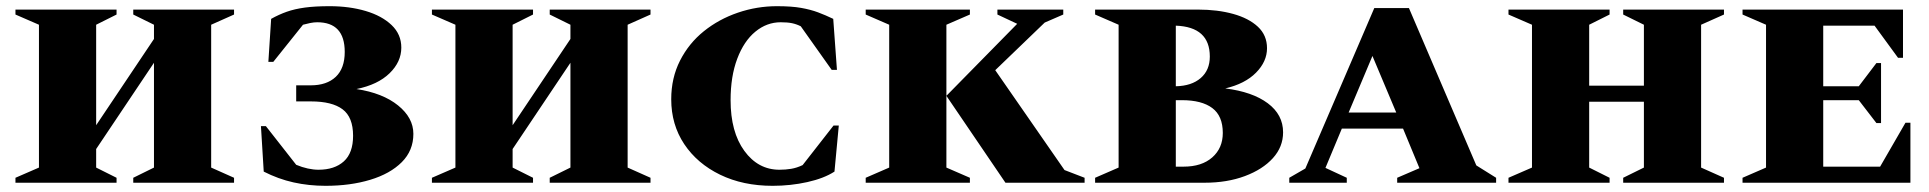

<svg xmlns="http://www.w3.org/2000/svg" viewBox="-20 -591 6239 621"><path d="M30 0V-16L106 -49V-511L30 -544V-560H357V-544L291 -511V-186L478 -465V-511L411 -544V-560H737V-544L663 -511V-49L737 -16V0H411V-16L478 -49V-388L291 -109V-49L357 -16V0Z M1046 -571Q1110 -571 1162.5 -555.5Q1215 -540 1246.5 -510Q1278 -480 1278 -437Q1278 -391 1240 -354Q1202 -317 1133 -303Q1218 -290 1267.5 -250Q1317 -210 1317 -158Q1317 -104 1279.5 -66.5Q1242 -29 1177.5 -9.5Q1113 10 1033 10Q979 10 929.5 -1Q880 -12 833 -36L824 -183H840L938 -58Q957 -50 975.5 -46Q994 -42 1010 -42Q1062 -42 1092 -69Q1122 -96 1122 -152Q1122 -212 1088 -237.5Q1054 -263 986 -263H938V-315H985Q1037 -315 1066 -342.5Q1095 -370 1095 -423Q1095 -519 1006 -519Q995 -519 983 -516.5Q971 -514 960 -511L864 -391H848L857 -530Q882 -544 907.5 -553Q933 -562 966 -566.5Q999 -571 1046 -571Z M1377 0V-16L1453 -49V-511L1377 -544V-560H1704V-544L1638 -511V-186L1825 -465V-511L1758 -544V-560H2084V-544L2010 -511V-49L2084 -16V0H1758V-16L1825 -49V-388L1638 -109V-49L1704 -16V0Z M2479 10Q2383 10 2309 -26Q2235 -62 2193 -125Q2151 -188 2151 -270Q2151 -339 2179.5 -395Q2208 -451 2256.5 -490Q2305 -529 2366.5 -550Q2428 -571 2493 -571Q2540 -571 2571 -565.5Q2602 -560 2626 -551Q2650 -542 2675 -530L2687 -365H2670L2570 -506Q2556 -513 2541.5 -516Q2527 -519 2505 -519Q2460 -519 2423 -488.5Q2386 -458 2364.5 -401Q2343 -344 2343 -267Q2343 -164 2387.5 -103Q2432 -42 2501 -42Q2521 -42 2539 -45Q2557 -48 2576 -57L2676 -185H2693L2679 -36Q2645 -14 2591 -2Q2537 10 2479 10Z M2780 0V-16L2856 -49V-511L2780 -544V-560H3117V-544L3041 -511V-49L3117 -16V0ZM3232 0 3041 -281 3270 -514 3206 -544V-560H3419V-544L3359 -518L3199 -364L3423 -41L3488 -16V0Z M3522 0V-16L3598 -49V-511L3522 -544V-560H3855Q3918 -560 3968.5 -546Q4019 -532 4048.5 -504.5Q4078 -477 4078 -435Q4078 -392 4042.5 -356Q4007 -320 3943 -305Q4031 -294 4080.5 -257Q4130 -220 4130 -163Q4130 -116 4097 -79.5Q4064 -43 4006.5 -21.5Q3949 0 3876 0ZM3893 -408Q3893 -504 3783 -508V-312Q3834 -313 3863.5 -338.5Q3893 -364 3893 -408ZM3803 -267H3783V-52H3808Q3867 -52 3901 -82Q3935 -112 3935 -161Q3935 -216 3901 -241.5Q3867 -267 3803 -267Z M4150 0V-16L4202 -46L4425 -565H4537L4755 -56L4819 -16V0H4499V-16L4571 -47L4518 -175H4320L4267 -48L4336 -16V0ZM4342 -227H4496L4419 -410Z M4859 0V-16L4935 -49V-511L4859 -544V-560H5186V-544L5120 -511V-314H5297V-511L5230 -544V-560H5556V-544L5482 -511V-49L5556 -16V0H5230V-16L5297 -49V-262H5120V-49L5186 -16V0Z M5616 0V-16L5692 -49V-511L5616 -544V-560H6135V-404H6119L6043 -508H5877V-312H5992L6049 -387H6064V-193H6049L5992 -267H5877V-52H6061L6143 -194H6159V0Z"/></svg>

Font: Spectral SC ExtraBold
Style: Regular
Weight: 800
Designer: Jean-Baptiste Levee
Foundry: Production Type
Version: Version 2.001